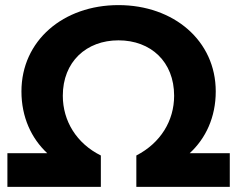

<svg xmlns="http://www.w3.org/2000/svg" viewBox="-20 -732 929 752"><path d="M9 0H375V-123C280 -170 226 -258 226 -357C226 -490 318 -574 444 -574C571 -574 662 -490 662 -357C662 -259 609 -172 514 -123V0H880V-132H723C786 -190 825 -273 825 -374C825 -573 660 -712 444 -712C228 -712 64 -573 64 -374C64 -273 103 -190 165 -132H9Z"/></svg>

Font: AWKNG-Font
Style: Bold
Weight: 700
Designer: Awakening Church
Foundry: Awakening Church
Version: Version 1.700;PS 001.700;hotconv 1.0.88;makeotf.lib2.5.64775